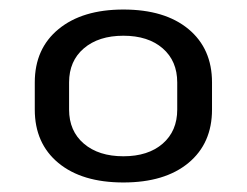

<svg xmlns="http://www.w3.org/2000/svg" viewBox="-20 -737 518 403"><path d="M239 -354Q152 -354 102.5 -395Q53 -436 53 -507V-564Q53 -635 103 -676Q153 -717 239 -717Q326 -717 375.5 -676Q425 -635 425 -564V-507Q425 -436 375.5 -395Q326 -354 239 -354ZM239 -409Q291 -409 321.5 -435.5Q352 -462 352 -507V-564Q352 -609 321.5 -635.5Q291 -662 239 -662Q187 -662 156 -635.5Q125 -609 125 -564V-507Q125 -462 156 -435.5Q187 -409 239 -409Z"/></svg>

Font: Pathway Extreme 28pt Medium
Style: Regular
Weight: 500
Designer: Eduardo Rodriguez Tunni
Foundry: Eduardo Rodriguez Tunni
Version: Version 1.001;gftools[0.9.26]